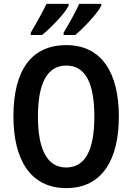

<svg xmlns="http://www.w3.org/2000/svg" viewBox="-20 -957 680 987"><path d="M501 -928V-937H387C373 -904 337 -839 307 -789V-777H367C410 -813 481 -888 501 -928ZM333 -928V-937H219C203 -903 169 -841 138 -789V-777H196C246 -818 312 -886 333 -928ZM591 -358C591 -578 506 -725 321 -725C140 -725 49 -594 49 -359C49 -141 133 10 321 10C506 10 591 -138 591 -358ZM175 -358C175 -528 222 -620 321 -620C419 -620 465 -530 465 -358C465 -185 418 -96 320 -96C223 -96 175 -188 175 -358Z"/></svg>

Font: Noto Sans Khmer Condensed SemiBold
Style: Regular
Weight: 600
Width: 3
Designer: Danh Hong and the Monotype Design Team
Foundry: Monotype Imaging Inc.
Version: Version 2.004